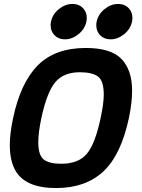

<svg xmlns="http://www.w3.org/2000/svg" viewBox="-20 -931 714 965"><path d="M262.2 14.2Q107.4 14.2 57.6 -73.7Q29.3 -123.5 29.3 -201.7Q29.3 -261.2 45.9 -337.9Q83.5 -515.6 170.2 -602.8Q256.8 -689.9 411.6 -689.9Q538.1 -689.9 591.1 -634Q644 -578.1 644 -475.6Q644 -415 627.9 -337.9Q588.4 -151.9 498.8 -68.8Q409.2 14.2 262.2 14.2ZM288.1 -107.9Q374 -107.9 416.3 -158Q458.5 -208 485.8 -337.9Q501.5 -412.1 501.5 -455.1Q501.5 -525.9 471.9 -546.9Q442.4 -567.9 380.9 -567.9Q299.8 -567.9 257.8 -517.8Q215.8 -467.8 188 -337.9Q172.4 -264.6 172.4 -216.8Q172.4 -150.4 200 -129.2Q227.5 -107.9 288.1 -107.9ZM536.1 -733.4Q499.5 -733.4 478.5 -759.8Q463.9 -777.8 463.9 -805.2Q463.9 -813.5 465.8 -822.3Q473.6 -859.4 505.4 -885.3Q537.1 -911.1 573.7 -911.1Q609.9 -911.1 630.9 -885.3Q645.5 -866.7 645.5 -840.8Q645.5 -831.5 643.6 -822.3Q636.2 -785.6 604.2 -759.5Q572.3 -733.4 536.1 -733.4ZM306.6 -733.4Q270 -733.4 249 -759.8Q234.4 -777.8 234.4 -805.2Q234.4 -813.5 236.3 -822.3Q244.1 -859.4 275.9 -885.3Q307.6 -911.1 344.2 -911.1Q380.4 -911.1 401.4 -885.3Q416 -866.7 416 -840.8Q416 -831.5 414.1 -822.3Q406.7 -785.6 374.8 -759.5Q342.8 -733.4 306.6 -733.4Z"/></svg>

Font: Cadman
Style: Bold Italic
Weight: 700
Italic angle: -12°
Designer: Paul James MIller
Foundry: High-Logic / Made with FontCreator
Version: Version 2.114;March 28, 2021;FontCreator 13.0.0.2683 64-bit